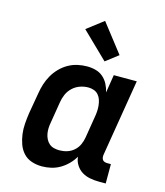

<svg xmlns="http://www.w3.org/2000/svg" viewBox="-117 -872 833 968"><g transform="rotate(15 300.0 -387.5)"><path d="M192 8Q164 8 138.5 -0.5Q113 -9 95.5 -28Q78 -47 69 -72Q60 -97 56.5 -123.5Q53 -150 55 -177.5Q57 -205 61 -233L80 -343Q84 -368 91.5 -392Q99 -416 112 -439Q125 -462 144 -481.5Q163 -501 186 -514Q209 -527 234 -532.5Q259 -538 284 -538Q307 -538 329 -532Q351 -526 367.5 -511.5Q384 -497 394 -477.5Q404 -458 409 -436L424 -530H544L478 -129Q477 -121 478 -114Q479 -107 483 -102Q487 -97 493.5 -95Q500 -93 508 -93H526V8H491Q467 8 443.5 3.5Q420 -1 401.5 -12.5Q383 -24 370.5 -43.5Q358 -63 356 -86Q343 -64 325 -46Q307 -28 285.5 -15.5Q264 -3 240 2.5Q216 8 192 8ZM257 -93Q277 -93 296.5 -99Q316 -105 332 -119Q348 -133 356.5 -152Q365 -171 368 -190L386 -300Q389 -316 390 -331.5Q391 -347 389.5 -362Q388 -377 383.5 -391Q379 -405 369.5 -416Q360 -427 346 -432Q332 -437 317 -437Q295 -437 273.5 -429.5Q252 -422 235 -406Q218 -390 209 -369Q200 -348 197 -327L179 -217Q176 -202 175.5 -187Q175 -172 177.5 -158Q180 -144 186.5 -131Q193 -118 203.5 -109Q214 -100 228 -96.5Q242 -93 257 -93ZM361 -585 225 -717 311 -783 426 -635Z"/></g></svg>

Font: Iosevka Curly Slab Extended
Style: Bold Italic
Weight: 700
Width: 7
Italic angle: -9°
Monospace: yes
Designer: Belleve Invis
Foundry: Belleve Invis
Version: Version 11.0.0; ttfautohint (v1.8.3)